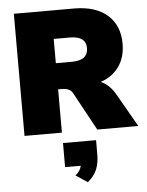

<svg xmlns="http://www.w3.org/2000/svg" viewBox="-64 -756 848 1104"><g transform="rotate(-5 360.0 -204.0)"><path d="M58.1 0V-705.1H404.8Q528.8 -705.1 597.4 -645.3Q666 -585.4 666 -479Q666 -402.3 628.9 -348.9Q591.8 -295.4 522 -271Q572.3 -249.5 606 -189.9L714.8 0H478L356.9 -222.2Q341.3 -250 293.9 -250H273.9V0ZM273.9 -400.9H366.2Q460 -400.9 460 -472.2Q460 -541 366.2 -541H273.9ZM397.9 296.9 330.1 252Q359.4 228.5 365.2 199.2H274.9V60.1H465.8V140.1Q465.8 191.4 450.7 228.5Q435.5 265.6 397.9 296.9Z"/></g></svg>

Font: Mulish ExtraBlack
Style: Regular
Weight: 1000
Designer: Vernon Adams
Foundry: Vernon Adams
Version: Version 3.603; ttfautohint (v1.8.3)